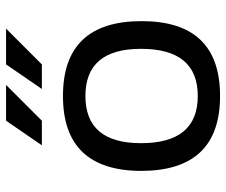

<svg xmlns="http://www.w3.org/2000/svg" viewBox="-76 -662 738 626"><g transform="rotate(-90 293.0 -349.0)"><path d="M293 -73.2Q446.8 -73.2 446.8 -258.3Q446.8 -439.5 293 -439.5Q139.2 -439.5 139.2 -258.3Q139.2 -73.2 293 -73.2ZM48.8 -256.3Q48.8 -512.7 293 -512.7Q537.1 -512.7 537.1 -256.3Q537.1 -0.5 293 -0.5Q49.8 -0.5 48.8 -256.3ZM212.4 -698.2H329.1L212.4 -581.5H132.3ZM396 -698.2H512.7L396 -581.5H315.9Z"/></g></svg>

Font: Voltera
Style: Regular
Weight: 400
Designer: Bernd Montag
Version: Version 1.301